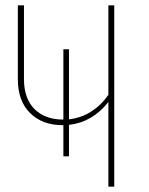

<svg xmlns="http://www.w3.org/2000/svg" viewBox="-20 -701 559 721"><path d="M409 -681V0H387V-318Q327 -242 239 -232V-114H218V-231H215Q139 -231 93 -276.5Q47 -322 47 -403V-681H70V-404Q70 -331 109.5 -291.5Q149 -252 217 -252H218V-516H239V-253Q285 -258 323 -282.5Q361 -307 387 -345V-681Z"/></svg>

Font: Fira Sans Condensed Thin
Style: Regular
Weight: 250
Width: 3
Designer: Carrois Corporate & Edenspiekermann AG
Foundry: Carrois Corporate GbR & Edenspiekermann AG
Version: Version 4.203